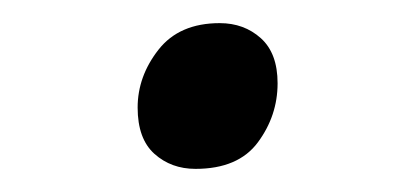

<svg xmlns="http://www.w3.org/2000/svg" viewBox="-20 -353 353 166"><path d="M149 -207Q128 -207 113.5 -220Q99 -233 99 -260Q99 -287 117 -310Q135 -333 170 -333Q191 -333 205.5 -320Q220 -307 220 -281Q220 -253 203 -230Q186 -207 149 -207Z"/></svg>

Font: Playwrite AU NSW
Style: Regular
Weight: 400
Designer: Veronika Burian, José Scaglione
Foundry: TypeTogether
Version: Version 1.002